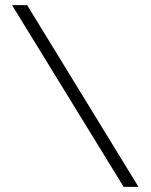

<svg xmlns="http://www.w3.org/2000/svg" viewBox="-20 -730 588 750"><path d="M86 -710 521 0H463L27 -710Z"/></svg>

Font: Raleway Light
Style: Regular
Weight: 300
Designer: Matt McInerney, Pablo Impallari, Rodrigo Fuenzalida
Foundry: Matt McInerney, Pablo Impallari, Rodrigo Fuenzalida
Version: Version 4.026